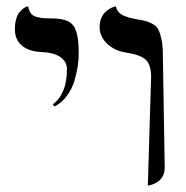

<svg xmlns="http://www.w3.org/2000/svg" viewBox="-20 -579 585 605"><path d="M445.8 5.9 456.1 -335.9Q456.1 -376.5 438.5 -391.6Q420.9 -406.7 377.9 -413.1Q340.8 -418.9 317.4 -441.4Q293.9 -463.9 293.9 -494.1Q293.9 -509.8 299.3 -522.2Q304.7 -534.7 312 -541.3Q319.3 -547.9 326.9 -552.2Q334.5 -556.6 339.8 -557.6L345.2 -559.1Q347.2 -548.8 353.5 -541.3Q359.9 -533.7 370.8 -529.3Q381.8 -524.9 388.7 -522.9Q395.5 -521 407.2 -519Q427.7 -515.6 437.7 -513.2Q447.8 -510.7 460.7 -503.7Q473.6 -496.6 479.2 -485.4Q484.9 -474.1 489 -454.3Q493.2 -434.6 493.2 -405.8Q493.7 -376 496.1 -228Q498.5 -80.1 499 -50.8Q499 -36.6 493.7 -25.6Q488.3 -14.6 480.5 -8.8Q472.7 -2.9 464.6 0.5Q456.5 3.9 451.2 4.9ZM151.9 -243.2 146 -250Q190.9 -283.2 190.9 -360.8Q190.9 -385.3 169.9 -399.4Q148.9 -413.6 111.8 -415Q71.3 -416.5 49.1 -435.3Q26.9 -454.1 26.9 -486.8Q26.9 -505.4 31.2 -519.8Q35.6 -534.2 41.7 -541.3Q47.9 -548.3 54 -552.7Q60.1 -557.1 64.5 -558.1L68.8 -559.1Q70.8 -545.4 77.1 -537.1Q83.5 -528.8 95.5 -525.6Q107.4 -522.5 116 -521.7Q124.5 -521 140.1 -521Q176.3 -521 194.3 -512.2Q212.4 -503.4 220.2 -480.5Q228 -457.5 228 -411.1Q228 -392.1 225.1 -371.6Q222.2 -351.1 214.8 -325.4Q207.5 -299.8 191.2 -277.6Q174.8 -255.4 151.9 -243.2Z"/></svg>

Font: Common Serif
Style: Regular
Weight: 400
Designer: Philipp H. Poll, Khaled Hosny
Foundry: Stefan Peev, Context Ltd.
Version: Version 1.026